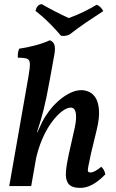

<svg xmlns="http://www.w3.org/2000/svg" viewBox="-20 -906 564 935"><path d="M25 0 118 -530Q126 -575 125.5 -595Q125 -615 112 -620Q99 -625 67 -625Q66 -636 67.5 -648Q69 -660 74 -669Q110 -674 151.5 -685Q193 -696 223 -710Q240 -703 245 -687.5Q250 -672 245 -642Q232 -571 223 -520.5Q214 -470 206.5 -434Q199 -398 192 -370.5Q185 -343 177.5 -317.5Q170 -292 160 -262H178L132 0ZM376 -467Q395 -467 414 -458.5Q433 -450 446 -429Q459 -408 462 -370Q465 -332 451 -274L423 -158Q414 -114 410 -95Q406 -76 409 -71Q412 -66 420 -66Q431 -66 446 -74.5Q461 -83 473 -94Q481 -87 486 -77.5Q491 -68 493 -57Q460 -23 430 -7Q400 9 371 9Q329 9 313.5 -11Q298 -31 301 -68.5Q304 -106 315 -155L340 -266Q351 -312 350.5 -337.5Q350 -363 343 -372.5Q336 -382 324 -382Q306 -382 281.5 -363.5Q257 -345 231.5 -310.5Q206 -276 185 -227Q164 -178 152 -118L146 -228L185 -311Q198 -337 218.5 -364.5Q239 -392 265 -415Q291 -438 320 -452.5Q349 -467 376 -467ZM277 -732Q252 -762 220 -794Q188 -826 153 -853Q156 -867 163 -875.5Q170 -884 183 -886Q214 -868 249 -850Q284 -832 315 -818Q356 -833 389.5 -849.5Q423 -866 451 -883Q461 -879 469.5 -870.5Q478 -862 483 -852Q444 -827 400.5 -797.5Q357 -768 319 -738Q297 -728 277 -732Z"/></svg>

Font: Vollkorn Medium
Style: Italic
Weight: 500
Italic angle: -11°
Designer: Friedrich Althausen
Foundry: Friedrich Althausen
Version: Version 5.000